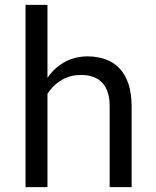

<svg xmlns="http://www.w3.org/2000/svg" viewBox="-20 -770 640 790"><path d="M175.3 -449.7V-750H85V0H175.3V-383.8Q185.1 -399.4 197.5 -412.4Q210 -425.3 224.6 -435.1Q243.2 -447.8 265.1 -454.6Q287.1 -461.4 311.5 -461.4Q341.3 -461.9 364.3 -453.4Q387.2 -444.8 402.3 -427.7Q416.5 -412.1 423.8 -388.4Q431.2 -364.7 431.2 -333.5V0H521.5V-332.5Q521.5 -385.7 508.5 -424.6Q495.6 -463.4 471.7 -488.8Q447.8 -514.2 413.8 -526.1Q379.9 -538.1 338.4 -538.1Q306.6 -537.6 278.6 -528.8Q250.5 -520 227.1 -502.9Q212.4 -492.7 199.2 -479.2Q186 -465.8 175.3 -449.7Z"/></svg>

Font: RobotoMono Nerd Font
Style: Regular
Weight: 400
Monospace: yes
Designer: Google
Version: Version 3.000;Nerd Fonts 3.2.1